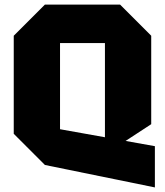

<svg xmlns="http://www.w3.org/2000/svg" viewBox="-20 -720 720 838"><path d="M40 -136V-564L176 -700H504L640 -564V-178L438 -46V-532H242V-156L656 -82V98L176 0Z"/></svg>

Font: Tektur ExtraBold
Style: Regular
Weight: 800
Designer: Adam Jagosz
Foundry: Adam Jagosz
Version: Version 1.005;gftools[0.9.30]